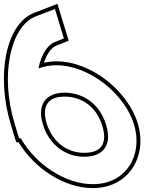

<svg xmlns="http://www.w3.org/2000/svg" viewBox="-165 -889 788 980"><path d="M16.5 -805 115.3 -843 161.1 -693 116 -675C77.7 -660.3 45.7 -611.3 31.1 -539.5C58.8 -549.9 89.5 -555.8 122.5 -556C291.6 -556 472.8 -408 519.2 -253C566.5 -98 478.6 52 308.1 51C164.9 51 12.7 -55.1 -58.5 -183H-67.4L-88.9 -253L-89 -253.5L-89.2 -254C-167.2 -506 -110.8 -755 16.5 -805ZM54 -253.5C85.6 -150.8 169.2 -88 265.3 -89C363 -89 408.8 -150 376.2 -253C345 -355 264.5 -415 165.3 -416C67.7 -416 23.4 -354.2 54 -253.5ZM9.2 -823.6C-136.2 -766.5 -186.9 -502.1 -108.3 -248.1L-82.2 -163H-70.1C7.1 -33.6 159.6 71 308 71C337 71.2 364.3 67.2 389.1 59.6C521.3 19.3 580.6 -120.4 538.3 -258.8C489.4 -422.3 302 -576 122.5 -576C100.4 -575.9 78.4 -573.1 59.3 -568.8C75.5 -619 100 -647.4 123.3 -656.4L185.6 -681.2L128.1 -869.4ZM73.1 -259.3C67.2 -278.9 64.5 -296.4 64.4 -311.6C64.4 -365.3 95.9 -396 165.2 -396C255.6 -395.1 328.2 -341.6 357.1 -247.1C363.6 -226.4 366.5 -208.4 366.6 -192.8C366.8 -139.1 335 -109 265.2 -109C178.3 -108.1 102.4 -164.1 73.1 -259.3Z"/></svg>

Font: Nordica Plus
Style: NordicaClassicRgExtOpOblOl
Weight: 500
Version: Version 1.01